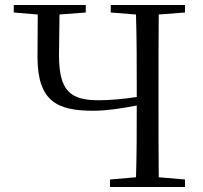

<svg xmlns="http://www.w3.org/2000/svg" viewBox="-20 -748 812 768"><path d="M523 0H720V-30L615 -39C614 -137 614 -237 614 -337V-391C614 -492 614 -592 615 -690L720 -698V-728H423V-698L524 -690C527 -591 527 -491 527 -391V-360C468 -351 416 -347 375 -347C261 -347 216 -384 216 -528L218 -690L323 -698V-728H35V-698L131 -690L130 -520C130 -340 212 -305 353 -305C404 -305 466 -314 527 -326C527 -227 527 -132 524 -39L420 -30V0Z"/></svg>

Font: Source Han Serif KR
Style: Regular
Weight: 400
Designer: Ryoko NISHIZUKA 西塚涼子 (kana & ideographs); Frank Grießhammer (Latin, Greek & Cyrillic); Wenlong ZHANG 张文龙 (bopomofo); San
Foundry: Adobe
Version: Version 2.001;hotconv 1.1.0;makeotfexe 2.6.0